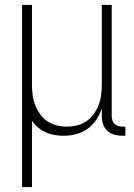

<svg xmlns="http://www.w3.org/2000/svg" viewBox="-20 -540 540 775"><path d="M69 215V-520H109V-200Q109 -179 111.5 -158Q114 -137 121.5 -117.5Q129 -98 141 -80.5Q153 -63 170.5 -51Q188 -39 208.5 -34Q229 -29 250 -29Q271 -29 291.5 -34Q312 -39 329.5 -51Q347 -63 359 -80.5Q371 -98 378.5 -117.5Q386 -137 388.5 -158Q391 -179 391 -200V-520H431V-71Q431 -63 433.5 -54.5Q436 -46 442 -40Q448 -34 456.5 -31.5Q465 -29 473 -29H486V8H473Q457 8 441 3.5Q425 -1 413 -12Q401 -23 396 -39Q391 -55 391 -71V-102Q383 -78 368.5 -56.5Q354 -35 333.5 -20Q313 -5 288 1.5Q263 8 237 8Q219 8 200.5 5Q182 2 165.5 -5.5Q149 -13 134.5 -25Q120 -37 109 -52V215Z"/></svg>

Font: Iosevka SS18 Extralight
Style: Regular
Weight: 200
Monospace: yes
Designer: Belleve Invis
Foundry: Belleve Invis
Version: Version 25.1.1; ttfautohint (v1.8.4)